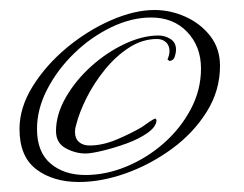

<svg xmlns="http://www.w3.org/2000/svg" viewBox="-20 -388 489 384"><path d="M138 -24Q86 -24 52.5 -49.5Q19 -75 19 -130Q19 -173 45.5 -215.5Q72 -258 113.5 -292.5Q155 -327 202 -347.5Q249 -368 289 -368Q321 -368 351 -354.5Q381 -341 400.5 -316Q420 -291 420 -256Q420 -207 393.5 -164.5Q367 -122 324 -90.5Q281 -59 232 -41.5Q183 -24 138 -24ZM151 -38Q192 -38 233 -55Q274 -72 307.5 -101.5Q341 -131 361.5 -169.5Q382 -208 382 -251Q382 -295 354.5 -324Q327 -353 282 -353Q243 -353 202.5 -333.5Q162 -314 128.5 -281.5Q95 -249 74.5 -209.5Q54 -170 54 -130Q54 -84 81 -61Q108 -38 151 -38ZM151 -81Q131 -81 111.5 -91.5Q92 -102 92 -126Q92 -159 111.5 -193Q131 -227 162 -255Q193 -283 229 -300Q265 -317 297 -317Q310 -317 321 -310Q332 -303 332 -289Q332 -282 329.5 -274.5Q327 -267 319 -266L315 -269Q317 -274 318 -278Q319 -282 319 -286Q319 -297 312 -303.5Q305 -310 294 -310Q265 -310 238.5 -293Q212 -276 190 -249Q168 -222 153 -192Q138 -162 132 -137Q131 -134 130.5 -131Q130 -128 130 -124Q130 -111 138 -104Q146 -97 159 -97Q185 -97 213.5 -109Q242 -121 264 -134Q270 -138 277.5 -143.5Q285 -149 291 -151L293 -148Q293 -135 275.5 -122.5Q258 -110 233 -101Q208 -92 185 -86.5Q162 -81 151 -81Z"/></svg>

Font: Qwitcher Grypen
Style: Regular
Weight: 400
Designer: Robert E. Leuschke
Foundry: Robert E. Leuschke
Version: Version 1.100; ttfautohint (v1.8.3)